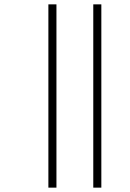

<svg xmlns="http://www.w3.org/2000/svg" viewBox="-20 -722 597 881"><path d="M408 139V-702H445V139ZM202 139V-702H239V139Z"/></svg>

Font: Noto Sans Kannada ExtraLight
Style: Regular
Weight: 200
Designer: Jelle Bosma - Monotype Design Team
Foundry: Monotype Imaging Inc.
Version: Version 2.005; ttfautohint (v1.8.4.7-5d5b)